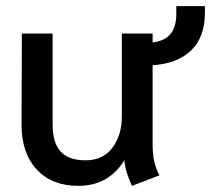

<svg xmlns="http://www.w3.org/2000/svg" viewBox="-20 -594 686 624"><path d="M646 -574V-553Q646 -473 601 -430Q556 -387 476 -382V-127Q476 -95 481 -71Q486 -47 498 -24L409 10Q401 -6 393.5 -28.5Q386 -51 384 -73Q333 10 234 10Q149 10 99.5 -43Q50 -96 50 -189L51 -485H151V-190Q151 -130 177 -101.5Q203 -73 258 -73Q315 -73 345.5 -114Q376 -155 376 -216V-485H476V-456Q516 -461 534.5 -484Q553 -507 553 -549V-574Z"/></svg>

Font: Niramit Medium
Style: Regular
Weight: 500
Designer: Katatrad Aksorn Co.,Ltd.
Foundry: Cadson Demak Co.,Ltd.
Version: Version 1.000; ttfautohint (v1.6)